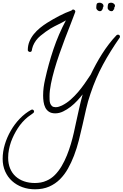

<svg xmlns="http://www.w3.org/2000/svg" viewBox="-95 -819 915 1432"><path d="M799.8 -545.9Q799.8 -540 796.9 -537.1Q761.7 -486.3 731 -437Q700.2 -387.7 672.9 -336.9Q645.5 -286.1 622.6 -232.9Q599.6 -179.7 580.1 -121.1Q560.5 -64.5 547.4 -6.3Q534.2 51.8 521 110.4Q507.8 168.9 493.2 227.1Q478.5 285.2 457 341.8Q437.5 392.6 412.1 438Q386.7 483.4 352.1 518.1Q317.4 552.7 271.5 572.8Q225.6 592.8 166 592.8Q115.2 592.8 71.3 576.7Q27.3 560.5 -5.4 530.8Q-38.1 501 -56.6 459Q-75.2 417 -75.2 365.2Q-75.2 312.5 -59.1 258.8Q-43 205.1 -14.6 155.8Q13.7 106.4 52.7 65.9Q91.8 25.4 137.7 0Q141.6 -2 144.5 -2Q150.4 -2 154.8 2.4Q159.2 6.8 159.2 12.7Q159.2 20.5 151.4 25.4Q141.6 33.2 131.8 39.6Q122.1 45.9 112.3 53.7Q68.4 89.8 37.6 137.7Q6.8 185.5 -12.7 238.3Q-22.5 266.6 -28.3 296.4Q-34.2 326.2 -34.2 357.4Q-34.2 402.3 -19.5 437.5Q-4.9 472.7 21.5 496.6Q47.9 520.5 84.5 533.2Q121.1 545.9 165 545.9Q187.5 545.9 209.5 542Q231.4 538.1 252.9 528.3Q287.1 513.7 314.9 485.4Q342.8 457 364.7 419.9Q386.7 382.8 403.8 340.3Q420.9 297.9 433.6 254.9Q446.3 211.9 455.6 170.9Q464.8 129.9 471.7 96.7Q483.4 43.9 495.1 -9.3Q506.8 -62.5 521.5 -115.2Q504.9 -93.8 481.9 -68.8Q459 -43.9 432.1 -22.9Q405.3 -2 376 12.2Q346.7 26.4 317.4 26.4Q288.1 26.4 270 14.2Q252 2 242.7 -17.1Q233.4 -36.1 230 -59.6Q226.6 -83 226.6 -106.4Q226.6 -137.7 230.5 -167.5Q234.4 -197.3 241.2 -226.6Q266.6 -341.8 303.7 -452.1Q340.8 -562.5 396.5 -667Q368.2 -650.4 339.4 -636.7Q310.5 -623 282.2 -606.4Q244.1 -583 206.5 -551.8Q168.9 -520.5 151.4 -477.5Q147.5 -467.8 145.5 -459Q143.6 -450.2 141.6 -440.4Q138.7 -431.6 127.9 -431.6Q123 -431.6 117.7 -435.5Q112.3 -439.5 112.3 -445.3Q112.3 -479.5 124.5 -509.3Q136.7 -539.1 157.2 -564.5Q177.7 -589.8 203.6 -610.8Q229.5 -631.8 255.9 -648.4Q299.8 -675.8 345.2 -699.7Q390.6 -723.6 439.5 -741.2Q440.4 -744.1 443.8 -746.1Q447.3 -748 450.2 -748Q456.1 -748 461.4 -743.7Q466.8 -739.3 466.8 -732.4Q466.8 -729.5 465.8 -728.5Q451.2 -688.5 431.2 -637.7Q411.1 -586.9 389.6 -530.8Q368.2 -474.6 347.7 -415.5Q327.1 -356.4 311 -300.3Q294.9 -244.1 284.7 -192.9Q274.4 -141.6 274.4 -100.6Q274.4 -86.9 274.9 -72.8Q275.4 -58.6 279.8 -46.9Q284.2 -35.2 293.5 -27.3Q302.7 -19.5 320.3 -19.5Q333 -19.5 344.7 -23.4Q356.4 -27.3 367.2 -32.2Q402.3 -49.8 431.6 -75.7Q460.9 -101.6 486.8 -131.8Q512.7 -162.1 535.6 -194.8Q558.6 -227.5 579.1 -258.8Q581.1 -260.7 581.1 -261.7Q598.6 -298.8 620.1 -338.4Q641.6 -377.9 666 -416.5Q690.4 -455.1 717.8 -490.7Q745.1 -526.4 773.4 -555.7Q778.3 -560.5 785.2 -560.5Q791 -560.5 795.4 -556.6Q799.8 -552.7 799.8 -545.9ZM762.7 -774.4Q762.7 -770.5 760.7 -767.6Q758.8 -764.6 756.8 -760.7L755.9 -759.8Q757.8 -753.9 757.8 -752Q751 -747.1 748.5 -741.2Q746.1 -735.4 735.4 -735.4Q725.6 -735.4 716.8 -743.2Q708 -751 708 -760.7Q708 -777.3 711.4 -788.1Q714.8 -798.8 735.4 -798.8Q744.1 -798.8 753.4 -792Q762.7 -785.2 762.7 -774.4ZM676.8 -774.4Q676.8 -768.6 671.9 -760.7H670.9V-759.8Q671.9 -756.8 671.9 -752Q666 -747.1 663.1 -741.2Q660.2 -735.4 649.4 -735.4Q640.6 -735.4 631.8 -743.2Q623 -751 623 -760.7Q623 -777.3 626 -788.1Q628.9 -798.8 649.4 -798.8Q659.2 -798.8 668 -792Q676.8 -785.2 676.8 -774.4Z"/></svg>

Font: Calligraffiti
Style: Regular
Weight: 400
Designer: Dathan Boardman
Foundry: Open Window
Version: Version 1.000